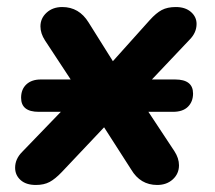

<svg xmlns="http://www.w3.org/2000/svg" viewBox="-20 -518 610 546"><path d="M23 -41Q23 -66 43 -86L153 -200H90Q40 -200 40 -240Q40 -264 55 -278Q70 -292 96 -292H181L108 -403Q95 -423 95 -443Q95 -466 112.5 -482Q130 -498 157 -498Q205 -498 232 -454L301 -344L406 -461Q424 -481 440 -489.5Q456 -498 480 -498Q507 -498 523 -484Q539 -470 539 -450Q539 -425 519 -405L412 -292H478Q529 -292 529 -252Q529 -229 514.5 -214.5Q500 -200 472 -200H402L476 -88Q489 -68 489 -48Q489 -24 471.5 -8Q454 8 427 8Q379 8 353 -36L276 -156L156 -29Q137 -9 121 -0.5Q105 8 82 8Q54 8 38.5 -6Q23 -20 23 -41Z"/></svg>

Font: SN Pro Bold
Style: Bold Italic
Weight: 700
Italic angle: -9°
Designer: Tobias Whetton
Foundry: Supernotes
Version: Version 1.003